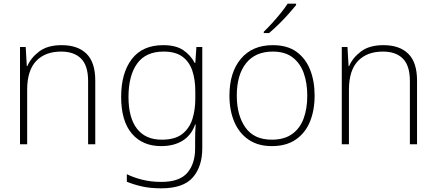

<svg xmlns="http://www.w3.org/2000/svg" viewBox="-20 -786 2375 1046"><path d="M316 -540Q404 -540 451.5 -493Q499 -446 499 -347V0H460V-345Q460 -428 422 -466.5Q384 -505 313 -505Q226 -505 177 -453.5Q128 -402 128 -297V0H89V-530H120L126 -426H129Q148 -471 193.5 -505.5Q239 -540 316 -540Z M869 -540Q938 -540 978 -513Q1018 -486 1041 -443H1044L1050 -530H1082V22Q1082 121 1030.5 180.5Q979 240 858 240Q798 240 752.5 229.5Q707 219 671 204V163Q707 181 755 193Q803 205 859 205Q958 205 1000.5 155.5Q1043 106 1043 23V-15Q1043 -40 1043.5 -61.5Q1044 -83 1046 -108H1043Q1023 -50 975.5 -20Q928 10 858 10Q756 10 698 -58.5Q640 -127 640 -258Q640 -388 698 -464Q756 -540 869 -540ZM871 -505Q774 -505 727 -439.5Q680 -374 680 -258Q680 -144 726.5 -84.5Q773 -25 861 -25Q934 -25 973.5 -56.5Q1013 -88 1028.5 -138.5Q1044 -189 1044 -246V-289Q1044 -353 1027.5 -401.5Q1011 -450 973.5 -477.5Q936 -505 871 -505Z M1694 -265Q1694 -185 1668.5 -123Q1643 -61 1591 -25.5Q1539 10 1461 10Q1386 10 1334.5 -25Q1283 -60 1256.5 -122Q1230 -184 1230 -265Q1230 -392 1292.5 -466Q1355 -540 1466 -540Q1545 -540 1595 -504Q1645 -468 1669.5 -406Q1694 -344 1694 -265ZM1270 -265Q1270 -158 1317 -91.5Q1364 -25 1461 -25Q1528 -25 1571 -55.5Q1614 -86 1634 -140Q1654 -194 1654 -265Q1654 -333 1635 -387Q1616 -441 1574.5 -473Q1533 -505 1466 -505Q1371 -505 1320.5 -441.5Q1270 -378 1270 -265ZM1593 -758Q1576 -737 1551.5 -709.5Q1527 -682 1499 -654.5Q1471 -627 1446 -606H1417V-613Q1438 -633 1463 -660.5Q1488 -688 1510.5 -716Q1533 -744 1547 -766H1593Z M2069 -540Q2157 -540 2204.5 -493Q2252 -446 2252 -347V0H2213V-345Q2213 -428 2175 -466.5Q2137 -505 2066 -505Q1979 -505 1930 -453.5Q1881 -402 1881 -297V0H1842V-530H1873L1879 -426H1882Q1901 -471 1946.5 -505.5Q1992 -540 2069 -540Z"/></svg>

Font: Noto Sans Lao Looped ExtraLight
Style: Regular
Weight: 200
Designer: Mark Frömberg, Ben Mitchell
Foundry: The Fontpad Ltd
Version: Version 1.002; ttfautohint (v1.8.4.7-5d5b)